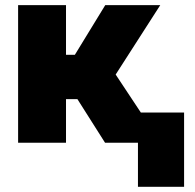

<svg xmlns="http://www.w3.org/2000/svg" viewBox="-20 -550 753 740"><path d="M49.8 -530.3H234.4V-338.9H268.6L385.7 -530.3H597.7L425.8 -262.7L522.9 -116.2H689.5V169.9H511.7V0H384.8L278.3 -168H234.4V0H49.8Z"/></svg>

Font: Pretendard JP Black
Style: Regular
Weight: 900
Designer: Base glyphs from Inter by Rasmus Andersson; Hangeul glyphs from Noto Sans CJK(Source Han Sans) by Jang Soo-young and Kan
Foundry: Kil Hyung-jin
Version: Version 1.309